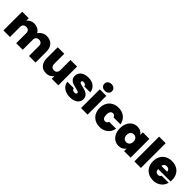

<svg xmlns="http://www.w3.org/2000/svg" viewBox="390 -2433 4059 4059"><g transform="rotate(45 2419.0 -404.0)"><path d="M56.2 0V-561H252V-486.8Q277.8 -522.9 319.3 -544.4Q360.8 -565.9 415 -565.9Q477.1 -565.9 525.6 -539.1Q574.2 -512.2 602.1 -462.9Q631.8 -508.8 680.9 -537.4Q730 -565.9 789.1 -565.9Q895 -565.9 955.6 -502Q1016.1 -438 1016.1 -327.1V0H819.8V-300.8Q819.8 -345.7 794.9 -370.8Q770 -396 727.1 -396Q684.1 -396 658.9 -371.1Q633.8 -346.2 633.8 -300.8V0H438V-300.8Q438 -345.7 413.6 -370.8Q389.2 -396 346.2 -396Q302.2 -396 277.1 -371.1Q252 -346.2 252 -300.8V0Z M1118.7 -234.9V-561H1314V-259.8Q1314 -211.9 1339.4 -184.6Q1364.7 -157.2 1406.7 -157.2Q1449.7 -157.2 1474.9 -184.6Q1500 -211.9 1500 -259.8V-561H1696.8V0H1500V-80.1Q1475.1 -42 1430.9 -18.6Q1386.7 4.9 1330.1 4.9Q1231.9 4.9 1175.3 -59.6Q1118.7 -124 1118.7 -234.9Z M1779.3 -189H1969.2Q1973.1 -162.1 1994.4 -147Q2015.6 -131.8 2046.4 -131.8Q2070.3 -131.8 2084.5 -141.8Q2098.6 -151.9 2098.6 -168Q2098.6 -189 2075.4 -199Q2052.2 -209 1999.5 -221.2Q1939.5 -233.4 1899.4 -248.3Q1859.4 -263.2 1829.8 -297.1Q1800.3 -331.1 1800.3 -389.2Q1800.3 -439 1827.4 -479.5Q1854.5 -520 1907 -543.9Q1959.5 -567.9 2033.2 -567.9Q2143.1 -567.9 2206.3 -513.9Q2269.5 -460 2279.3 -372.1H2102.5Q2097.7 -398.9 2079.1 -413.6Q2060.5 -428.2 2029.3 -428.2Q2005.4 -428.2 1992.9 -419.2Q1980.5 -410.2 1980.5 -394Q1980.5 -374 2003.4 -363.5Q2026.4 -353 2077.6 -341.8Q2138.7 -328.6 2179 -312.7Q2219.2 -296.9 2249.8 -261.5Q2280.3 -226.1 2280.3 -165Q2280.3 -116.2 2252 -77.1Q2223.6 -38.1 2171.1 -15.6Q2118.7 6.8 2047.4 6.8Q1971.7 6.8 1912.1 -18.6Q1852.5 -43.9 1817.9 -88.4Q1783.2 -132.8 1779.3 -189Z M2360.4 -712.9Q2360.4 -756.8 2391.8 -785.9Q2423.3 -814.9 2475.1 -814.9Q2525.9 -814.9 2557.6 -785.9Q2589.4 -756.8 2589.4 -712.9Q2589.4 -669.9 2557.9 -641.4Q2526.4 -612.8 2475.1 -612.8Q2423.3 -612.8 2391.8 -641.4Q2360.4 -669.9 2360.4 -712.9ZM2376.5 0V-561H2572.3V0Z M2651.9 -280.8Q2651.9 -368.2 2688 -433.1Q2724.1 -498 2788.6 -533Q2853 -567.9 2936 -567.9Q3043 -567.9 3116 -509.5Q3189 -451.2 3210 -346.2H3002Q2983.9 -400.9 2933.1 -400.9Q2932.6 -400.9 2932.1 -400.9Q2895 -400.9 2873.5 -370.4Q2852.1 -339.8 2852.1 -280.8Q2852.1 -221.7 2873.5 -190.9Q2895 -160.2 2932.1 -160.2Q2985.4 -160.2 3002 -214.8H3210Q3189 -110.8 3116 -52Q3043 6.8 2936 6.8Q2853 6.8 2788.6 -28.1Q2724.1 -63 2688 -127.9Q2651.9 -192.9 2651.9 -280.8Z M3258.8 -280.8Q3258.8 -368.2 3290.3 -433.1Q3321.8 -498 3376.2 -533Q3430.7 -567.9 3498 -567.9Q3556.2 -567.9 3597.9 -544.9Q3639.6 -522 3663.1 -482.9V-561H3858.9V0H3663.1V-78.1Q3640.1 -39.1 3597.4 -16.1Q3554.7 6.8 3498 6.8Q3431.2 6.8 3376.5 -28.1Q3321.8 -63 3290.3 -128.4Q3258.8 -193.8 3258.8 -280.8ZM3459 -280.8Q3459 -226.6 3488 -195.3Q3517.1 -164.1 3561 -164.1Q3604 -164.1 3633.5 -195.1Q3663.1 -226.1 3663.1 -280.8Q3663.1 -335 3633.5 -366Q3604 -397 3561 -397Q3517.1 -397 3488 -366.5Q3459 -335.9 3459 -280.8Z M3970.7 0V-740.2H4166.5V0Z M4246.1 -280.8Q4246.1 -368.7 4282.2 -433.3Q4318.4 -498 4382.8 -533Q4447.3 -567.9 4531.2 -567.9Q4614.3 -567.9 4678.2 -533.9Q4742.2 -500 4778.1 -436.5Q4814 -373 4814 -287.1Q4814 -264.2 4811 -241.2H4439.9Q4442.9 -195.3 4465.6 -172.6Q4488.3 -149.9 4522.9 -149.9Q4571.8 -149.9 4593.3 -193.8H4802.2Q4789.1 -135.7 4751.7 -90.3Q4714.4 -44.9 4657.2 -19Q4600.1 6.8 4531.2 6.8Q4448.2 6.8 4383.8 -28.1Q4319.3 -63 4282.7 -127.9Q4246.1 -192.9 4246.1 -280.8ZM4441.4 -335.9H4614.3Q4614.3 -372.1 4590.3 -392.6Q4566.4 -413.1 4530.3 -413.1Q4494.1 -413.1 4471.2 -393.6Q4448.2 -374 4441.4 -335.9Z"/></g></svg>

Font: Poppins ExtraBold
Style: Regular
Weight: 800
Designer: Ninad Kale (Devanagari), Jonny Pinhorn (Latin)
Foundry: Indian Type Foundry
Version: 4.004